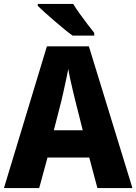

<svg xmlns="http://www.w3.org/2000/svg" viewBox="-20 -950 689 970"><path d="M472 0 431 -154H220L178 0H0L217 -716H429L649 0ZM360 -443Q355 -463 348 -492.5Q341 -522 334.5 -552Q328 -582 325 -602Q321 -581 315 -552.5Q309 -524 302.5 -495Q296 -466 291 -444L252 -292H398ZM350 -930Q363 -908 383 -880.5Q403 -853 422.5 -827Q442 -801 456 -784V-770H347Q330 -782 305.5 -802Q281 -822 255.5 -844Q230 -866 207.5 -886Q185 -906 171 -920V-930Z"/></svg>

Font: Noto Sans Hebrew SemiCondensed ExtraBold
Style: Regular
Weight: 800
Width: 4
Designer: Monotype Design Team
Foundry: Monotype Imaging Inc.
Version: Version 2.004; ttfautohint (v1.8.4.7-5d5b)